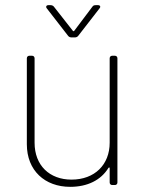

<svg xmlns="http://www.w3.org/2000/svg" viewBox="-20 -717 564 744"><path d="M283 -578 366 -685C371 -691 368 -697 360 -697H351C346 -697 341 -696 338 -691L268 -598C267 -596 264 -595 262 -598L189 -691C186 -695 181 -697 176 -697H167C162 -697 159 -694 159 -691C159 -689 159 -687 161 -685L244 -578C247 -574 252 -572 257 -572H270C275 -572 280 -574 283 -578ZM405 -491V-164C405 -79 347 -21 257 -21C172 -21 114 -76 114 -164V-491C114 -497 110 -501 104 -501H94C88 -501 84 -497 84 -491V-158C84 -56 154 7 252 7C319 7 371 -19 400 -66C402 -69 405 -69 405 -65V-10C405 -4 409 0 415 0H425C431 0 435 -4 435 -10V-491C435 -497 431 -501 425 -501H415C409 -501 405 -497 405 -491Z"/></svg>

Font: Barlow Thin
Style: Regular
Weight: 250
Designer: Jeremy Tribby
Foundry: Tribby Type
Version: Version 1.422;hotconv 1.0.109;makeotfexe 2.5.65596